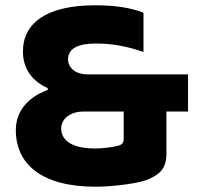

<svg xmlns="http://www.w3.org/2000/svg" viewBox="-20 -699 767 728"><path d="M296 -276H449V-170C449 -158 441 -150 430 -147C405 -140 365 -136 341 -136C256 -136 212 -165 212 -212C212 -247 245 -276 296 -276ZM40 -206C40 -77 137 9 343 9C407 9 506 -4 537 -17C578 -34 611 -54 611 -115V-276H693V-417H312C264 -417 238 -444 238 -474C238 -517 279 -534 345 -534C404 -534 460 -524 524 -502V-651C471 -671 411 -679 341 -679C159 -679 67 -613 67 -504C67 -440 100 -392 161 -365V-358C82 -329 40 -274 40 -206Z"/></svg>

Font: LT Wave Text Black
Style: Regular
Weight: 900
Designer: Daniel Lyons
Version: Version 2.5 (Glyphs App)